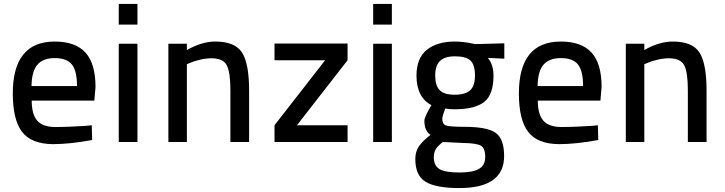

<svg xmlns="http://www.w3.org/2000/svg" viewBox="-20 -721 3683 975"><path d="M262 -76Q296 -76 342 -78Q388 -80 417 -82L446 -85L448 -10Q334 11 249 11Q139 10 92 -51.5Q45 -113 45 -246Q45 -510 258 -510Q363 -510 414 -454Q465 -398 465 -279L459 -210H141Q141 -141 169 -108.5Q197 -76 262 -76ZM140 -284H371Q371 -361 345 -393.5Q319 -426 258 -426Q199 -426 170 -392.5Q141 -359 140 -284Z M583 0V-499H678V0ZM583 -596V-701H678V-596Z M929 0H835V-499H929V-467Q1005 -510 1073 -510Q1174 -510 1209.5 -453.5Q1245 -397 1245 -261V0H1150V-263Q1150 -354 1131.5 -389.5Q1113 -425 1054 -425Q1026 -425 994.5 -417.5Q963 -410 946 -402L929 -395Z M1374 -415V-500H1745V-415L1488 -85H1745V0H1374V-85L1631 -415Z M1875 0V-499H1970V0ZM1875 -596V-701H1970V-596Z M2313 234Q2193 234 2141 202Q2089 170 2089 87Q2089 49 2107 22.5Q2125 -4 2166 -36Q2135 -57 2135 -108Q2135 -117 2144 -137Q2153 -157 2162 -172L2171 -187Q2095 -227 2095 -337Q2095 -426 2147.5 -468Q2200 -510 2290 -510Q2311 -510 2337 -507Q2363 -504 2378 -500L2393 -497L2541 -501V-423L2457 -427Q2486 -394 2486 -337Q2486 -240 2438.5 -203Q2391 -166 2287 -166Q2261 -166 2241 -170Q2226 -131 2226 -118Q2226 -91 2244.5 -84Q2263 -77 2339 -77Q2454 -77 2497 -46.5Q2540 -16 2540 71Q2540 234 2313 234ZM2331 5 2229 0Q2203 20 2193 36.5Q2183 53 2183 78Q2183 120 2211.5 137.5Q2240 155 2314 155Q2381 155 2412.5 136.5Q2444 118 2444 76Q2444 31 2421.5 18.5Q2399 6 2331 5ZM2288 -240Q2343 -240 2367.5 -262.5Q2392 -285 2392 -337Q2392 -392 2369 -413.5Q2346 -435 2290 -435Q2239 -435 2214.5 -411.5Q2190 -388 2190 -337Q2190 -287 2212.5 -263.5Q2235 -240 2288 -240Z M2832 -76Q2866 -76 2912 -78Q2958 -80 2987 -82L3016 -85L3018 -10Q2904 11 2819 11Q2709 10 2662 -51.5Q2615 -113 2615 -246Q2615 -510 2828 -510Q2933 -510 2984 -454Q3035 -398 3035 -279L3029 -210H2711Q2711 -141 2739 -108.5Q2767 -76 2832 -76ZM2710 -284H2941Q2941 -361 2915 -393.5Q2889 -426 2828 -426Q2769 -426 2740 -392.5Q2711 -359 2710 -284Z M3252 0H3158V-499H3252V-467Q3328 -510 3396 -510Q3497 -510 3532.5 -453.5Q3568 -397 3568 -261V0H3473V-263Q3473 -354 3454.5 -389.5Q3436 -425 3377 -425Q3349 -425 3317.5 -417.5Q3286 -410 3269 -402L3252 -395Z"/></svg>

Font: TypoPRO Titillium Text
Style: 600 wt
Weight: 600
Designer: Accademia di Belle Arti di Urbino and others
Foundry: Accademia di Belle Arti di Urbino and others.
Version: Version 25.000